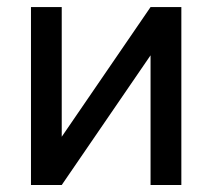

<svg xmlns="http://www.w3.org/2000/svg" viewBox="-20 -528 606 548"><path d="M409.7 -507.8H497.6V0H409.7V-370.1L156.2 0H68.4V-507.8H156.2V-137.7Z"/></svg>

Font: Giphurs SC
Style: Regular
Weight: 400
Version: Version 0.920